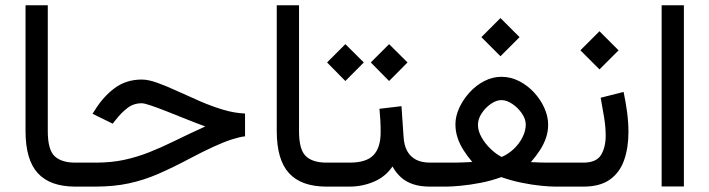

<svg xmlns="http://www.w3.org/2000/svg" viewBox="-20 -692 2631 712"><path d="M74.7 -672.4V-206.1Q74.7 -99.1 120.4 -49.6Q166 0 259.3 0H271.5V-88.9H259.3Q208 -88.9 182.6 -112.8Q157.2 -136.7 157.2 -205.6V-672.4Z M252 -88.9V0H333.5Q402.3 0 457.8 -12Q513.2 -23.9 566.7 -47.1Q620.1 -70.3 682.6 -103.5Q734.4 -130.9 772.9 -148.4Q811.5 -166 839.8 -175Q868.2 -184.1 888.7 -186.5V-271Q849.6 -272.5 806.6 -285.4Q763.7 -298.3 720.7 -317.1Q677.7 -335.9 637.7 -354.2Q597.7 -372.6 564 -384.8Q530.3 -397 505.9 -397Q448.2 -397 405.5 -365.5Q362.8 -334 330.6 -281.7L323.2 -270L397.9 -233.4L411.1 -250Q430.2 -274.4 452.9 -291.7Q475.6 -309.1 505.4 -309.1Q515.6 -309.1 540.5 -300.5Q565.4 -292 598.9 -278.8Q632.3 -265.6 669.4 -250.7Q706.5 -235.8 741.2 -223.1Q679.2 -194.8 629.2 -170.2Q579.1 -145.5 533.4 -127.4Q487.8 -109.4 439.9 -99.1Q392.1 -88.9 335 -88.9Z M1006.3 -672.4V-206.1Q1006.3 -99.1 1052 -49.6Q1097.7 0 1190.9 0H1203.1V-88.9H1190.9Q1139.6 -88.9 1114.3 -112.8Q1088.9 -136.7 1088.9 -205.6V-672.4Z M1183.6 -88.9V0H1240.7V-88.9ZM1422.9 -528.3 1355 -460.4 1422.9 -391.6 1491.2 -460.4ZM1260.7 -528.3 1192.9 -460.4 1260.7 -391.6 1329.1 -460.4ZM1387.2 -288.6Q1389.2 -267.6 1390.4 -246.6Q1391.6 -225.6 1391.6 -202.1Q1391.6 -144.5 1365 -116.7Q1338.4 -88.9 1276.4 -88.9H1229.5V0H1276.4Q1323.2 0 1366.2 -18.1Q1409.2 -36.1 1435.5 -74.7Q1448.7 -50.8 1467.3 -34.2Q1485.8 -17.6 1512.2 -8.8Q1538.6 0 1574.7 0H1585.9V-88.9H1575.7Q1544.4 -88.9 1523.2 -99.6Q1502 -110.4 1490.2 -131.6Q1478.5 -152.8 1476.6 -184.1L1468.8 -298.3Z M1835.9 -625 1765.1 -554.2 1835.9 -483.4 1906.7 -554.2ZM1839.4 -320.8Q1858.9 -320.8 1879.9 -306.6Q1900.9 -292.5 1915.3 -271.5Q1929.7 -250.5 1929.7 -230Q1929.7 -207 1917.7 -183.1Q1905.8 -159.2 1885.5 -139.9Q1865.2 -120.6 1840.3 -109.9Q1819.3 -120.6 1799.1 -140.1Q1778.8 -159.7 1765.6 -183.1Q1752.4 -206.5 1752.4 -229Q1752.4 -251 1766.4 -272Q1780.3 -293 1800.5 -306.9Q1820.8 -320.8 1839.4 -320.8ZM2012.7 -230Q2012.7 -260.7 1998.5 -292Q1984.4 -323.2 1960.2 -349.4Q1936 -375.5 1904.8 -391.4Q1873.5 -407.2 1839.4 -407.2Q1806.6 -407.2 1775.9 -391.4Q1745.1 -375.5 1721.2 -349.1Q1697.3 -322.8 1683.1 -292Q1668.9 -261.2 1668.9 -231Q1668.9 -205.6 1676.5 -182.1Q1684.1 -158.7 1698 -136.5Q1711.9 -114.3 1731.4 -91.3Q1710.4 -90.3 1693.6 -89.6Q1676.8 -88.9 1662.6 -88.9Q1648.4 -88.9 1634.8 -88.9H1566.4V0H1634.8Q1654.8 0 1688.5 -3.2Q1722.2 -6.3 1761.7 -13.9Q1801.3 -21.5 1838.9 -35.2Q1876.5 -22 1915.3 -14.2Q1954.1 -6.3 1986.6 -3.2Q2019 0 2037.6 0H2083.5V-88.9H2036.1Q2024.9 -88.9 2011.7 -88.9Q1998.5 -88.9 1982.9 -89.4Q1967.3 -89.8 1948.7 -90.8Q1968.8 -113.8 1982.9 -136Q1997.1 -158.2 2004.9 -181.2Q2012.7 -204.1 2012.7 -230Z M2143.6 0Q2205.1 0 2241.7 -26.1Q2278.3 -52.2 2294.4 -98.1Q2310.5 -144 2310.5 -202.6Q2310.5 -236.8 2305.7 -274.4Q2300.8 -312 2292.5 -351.1L2207.5 -329.6Q2214.4 -293 2220.2 -256.8Q2226.1 -220.7 2226.1 -189Q2226.1 -145.5 2208.7 -117.2Q2191.4 -88.9 2142.6 -88.9H2064V0ZM2203.1 -576.2 2132.3 -505.4 2203.1 -434.6 2273.9 -505.4Z M2516.1 -672.4H2433.6V-0.5H2516.1Z"/></svg>

Font: Vazirmatn NL
Style: Regular
Weight: 400
Designer: Saber Rastikerdar
Foundry: Saber Rastikerdar
Version: Version 33.003